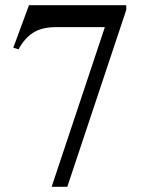

<svg xmlns="http://www.w3.org/2000/svg" viewBox="-20 -700 550 736"><path d="M464 -662 238 16H178L382 -596H194Q142 -596 108.5 -575.5Q75 -555 51 -511L31 -517L91 -680H464Z"/></svg>

Font: New Athena Unicode
Style: Regular
Weight: 400
Designer: J. Rusten 1997; rev. by R. Hancock 2001, 2002, rev. by D. Mastronarde 2002-2021
Foundry: GreekKeys New Athena Unicode
Version: Version 5.008